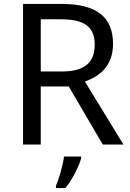

<svg xmlns="http://www.w3.org/2000/svg" viewBox="-20 -734 662 975"><path d="M294 -714H97V0H187V-295H329L502 0H607L411 -320C483 -345 554 -397 554 -511C554 -647 471 -714 294 -714ZM289 -636C406 -636 461 -600 461 -507C461 -417 410 -371 294 -371H187V-636ZM392 70V61H305C300 104 279 176 264 209V221H312C348 178 383 106 392 70Z"/></svg>

Font: Noto Sans Syriac Western
Style: Regular
Weight: 400
Designer: Patrick Giasson and the Monotype Design Team
Foundry: Monotype Imaging Inc.
Version: Version 3.000